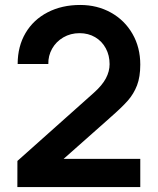

<svg xmlns="http://www.w3.org/2000/svg" viewBox="-20 -755 636 774"><path d="M50 -0.8 50.2 -106.2 358 -380.7Q392.2 -411.2 407 -439.4Q421.8 -467.5 421.8 -496.2Q421.8 -531.8 406.5 -560.2Q391.2 -588.7 363.7 -605Q336.1 -621.3 300.8 -621.3Q264.5 -621.3 235.3 -604.3Q206.1 -587.2 190 -558.6Q174 -530 174.8 -497H51.2Q51.2 -567.9 83 -621.9Q114.9 -675.8 172.2 -705.4Q229.5 -735 303.3 -735Q371.9 -735 427.1 -704.3Q482.3 -673.6 513.9 -618.8Q545.5 -564 545.5 -494.5Q545.5 -445.2 532.4 -410.9Q519.2 -376.7 495.5 -349.6Q471.8 -322.5 423.4 -280.3Q422.9 -279.8 422.2 -279.2Q421.5 -278.5 421 -278L202.5 -84.5L191.3 -114.5H545.5V-0.8Z"/></svg>

Font: Manrope
Style: Regular
Weight: 400
Designer: Mikhail Sharanda
Foundry: Mikhail Sharanda
Version: Version 4.503